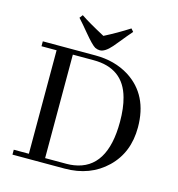

<svg xmlns="http://www.w3.org/2000/svg" viewBox="-112 -861 887 959"><g transform="rotate(15 331.5 -382.0)"><path d="M39.1 -585.9V-560.5H117.2V-25.4H39.1V0H308.6Q440.4 0 525.4 -82Q609.4 -163.1 609.4 -293Q609.4 -460.9 486.3 -539.1Q411.1 -585.9 311.5 -585.9ZM308.6 -560.5Q462.9 -560.5 501 -419.9Q515.6 -368.2 515.6 -296.9Q515.6 -53.7 349.6 -28.3Q331.1 -25.4 311.5 -25.4H201.2V-560.5ZM325.2 -616.2Q351.6 -616.2 384.8 -654.3Q391.6 -662.1 409.2 -683.6Q441.4 -723.6 462.9 -748L450.2 -762.7Q387.7 -722.7 324.2 -690.4Q238.3 -736.3 198.2 -763.7L185.5 -747.1Q208 -722.7 240.2 -683.6Q283.2 -631.8 300.8 -622.1Q313.5 -616.2 325.2 -616.2Z"/></g></svg>

Font: Abhaya Libre
Style: Regular
Weight: 400
Designer: Pushpananda Ekanayake, Sol Matas, Pathum Egodawatta
Foundry: Mooniak
Version: Version 1.050 ; ttfautohint (v1.6)